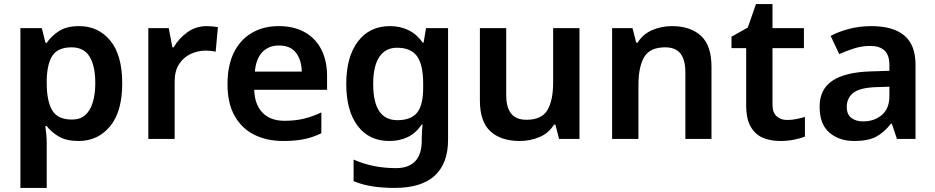

<svg xmlns="http://www.w3.org/2000/svg" viewBox="-20 -681 4584 941"><path d="M368 -553Q462 -553 520.5 -482Q579 -411 579 -272Q579 -134 519.5 -62Q460 10 365 10Q305 10 268 -12Q231 -34 209 -63H202Q205 -44 207 -22Q209 0 209 20V240H80V-543H185L203 -471H209Q232 -505 269.5 -529Q307 -553 368 -553ZM331 -449Q265 -449 238 -409.5Q211 -370 209 -289V-273Q209 -187 235.5 -141Q262 -95 333 -95Q372 -95 397 -116.5Q422 -138 434.5 -178.5Q447 -219 447 -274Q447 -358 419 -403.5Q391 -449 331 -449Z M994 -553Q1006 -553 1022 -551.5Q1038 -550 1048 -548L1037 -428Q1028 -430 1014 -431.5Q1000 -433 989 -433Q950 -433 914.5 -416.5Q879 -400 857.5 -366.5Q836 -333 836 -281V0H707V-543H807L825 -449H831Q855 -491 897 -522Q939 -553 994 -553Z M1346 -553Q1420 -553 1473 -523.5Q1526 -494 1554.5 -439Q1583 -384 1583 -307V-241H1226Q1228 -169 1266.5 -129Q1305 -89 1374 -89Q1426 -89 1468 -99Q1510 -109 1555 -130V-28Q1514 -8 1471 1Q1428 10 1368 10Q1288 10 1226.5 -20.5Q1165 -51 1130 -113Q1095 -175 1095 -267Q1095 -361 1126.5 -424Q1158 -487 1214.5 -520Q1271 -553 1346 -553ZM1347 -458Q1297 -458 1266 -426Q1235 -394 1229 -330H1459Q1458 -386 1431 -422Q1404 -458 1347 -458Z M1891 -553Q1942 -553 1982.5 -533Q2023 -513 2052 -472H2056L2068 -543H2176V4Q2176 120 2110.5 180Q2045 240 1914 240Q1856 240 1806.5 232.5Q1757 225 1713 207V101Q1807 143 1921 143Q1983 143 2015 109Q2047 75 2047 10V-4Q2047 -20 2048.5 -39.5Q2050 -59 2051 -71H2047Q2019 -29 1979 -9.5Q1939 10 1888 10Q1789 10 1733 -64Q1677 -138 1677 -270Q1677 -402 1734 -477.5Q1791 -553 1891 -553ZM1926 -447Q1869 -447 1839 -402Q1809 -357 1809 -269Q1809 -181 1838.5 -136.5Q1868 -92 1928 -92Q1993 -92 2023.5 -128Q2054 -164 2054 -251V-270Q2054 -365 2023.5 -406Q1993 -447 1926 -447Z M2820 -543V0H2720L2702 -70H2695Q2669 -28 2623.5 -9Q2578 10 2527 10Q2436 10 2384 -37Q2332 -84 2332 -188V-543H2461V-215Q2461 -155 2485 -124.5Q2509 -94 2560 -94Q2635 -94 2663 -141.5Q2691 -189 2691 -278V-543Z M3273 -553Q3364 -553 3415.5 -505.5Q3467 -458 3467 -354V0H3339V-327Q3339 -388 3315 -418.5Q3291 -449 3240 -449Q3165 -449 3137 -401Q3109 -353 3109 -264V0H2980V-543H3080L3098 -472H3105Q3131 -514 3176.5 -533.5Q3222 -553 3273 -553Z M3837 -93Q3861 -93 3883 -97.5Q3905 -102 3925 -108V-12Q3904 -3 3872 3.5Q3840 10 3804 10Q3757 10 3719.5 -5.5Q3682 -21 3659.5 -59.5Q3637 -98 3637 -166V-445H3565V-501L3645 -546L3685 -661H3766V-543H3920V-445H3766V-167Q3766 -130 3786 -111.5Q3806 -93 3837 -93Z M4251 -553Q4357 -553 4412 -507Q4467 -461 4467 -364V0H4376L4351 -75H4347Q4312 -31 4273 -10.5Q4234 10 4166 10Q4093 10 4045 -31Q3997 -72 3997 -158Q3997 -243 4059 -285Q4121 -327 4246 -331L4339 -334V-361Q4339 -412 4314.5 -434Q4290 -456 4246 -456Q4205 -456 4167 -444Q4129 -432 4093 -416L4051 -505Q4092 -527 4143.5 -540Q4195 -553 4251 -553ZM4274 -254Q4193 -251 4161.5 -225.5Q4130 -200 4130 -157Q4130 -120 4152.5 -103Q4175 -86 4210 -86Q4265 -86 4302 -117.5Q4339 -149 4339 -210V-256Z"/></svg>

Font: Noto Sans Javanese SemiBold
Style: Regular
Weight: 600
Version: Version 2.004